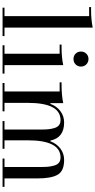

<svg xmlns="http://www.w3.org/2000/svg" viewBox="357 -1100 743 1497"><g transform="rotate(90 728.5 -351.5)"><path d="M195 -703V-15H261V0H40V-15H106V-675H35V-690H56Q134 -690 195 -703Z M488 -473V-15H554V0H333V-15H399V-445H328V-460H349Q427 -460 488 -473ZM398.5 -569.5Q382 -586 382 -611Q382 -636 398.5 -653Q415 -670 440 -670Q465 -670 482 -653Q499 -636 499 -611Q499 -586 482 -569.5Q465 -553 440 -553Q415 -553 398.5 -569.5Z M848 -15V0H627V-15H693V-445H622V-460H643Q722 -460 784 -473V-373H790Q807 -421 846 -450.5Q885 -480 935 -480Q1054 -480 1076 -373H1082Q1099 -421 1138 -450.5Q1177 -480 1227 -480Q1313 -480 1342 -430Q1371 -380 1371 -275V-15H1437V0H1216V-15H1282V-298Q1282 -332 1280 -354.5Q1278 -377 1271 -402Q1264 -427 1248.5 -439.5Q1233 -452 1208 -452Q1074 -452 1074 -196V-15H1140V0H924V-15H990V-298Q990 -332 988 -354.5Q986 -377 979 -402Q972 -427 956.5 -439.5Q941 -452 916 -452Q782 -452 782 -196V-15Z"/></g></svg>

Font: Elsie Swash Caps
Style: Regular
Weight: 400
Designer: Alejandro Inler
Foundry: Alejandro Inler
Version: 1.001